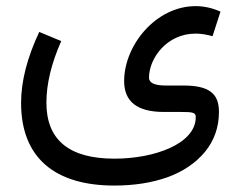

<svg xmlns="http://www.w3.org/2000/svg" viewBox="-20 -358 768 614"><path d="M105.5 -255.9C66.9 -173.8 47.4 -98.1 47.4 -28.8C47.4 145.5 154.3 235.4 345.7 235.4C408.7 235.4 464.8 226.6 515.1 209C564.9 190.9 605 164.1 635.3 127.9C665 91.8 680.2 48.8 680.2 -0.5C680.2 -59.6 647.9 -84.5 566.4 -84.5H510.3C474.6 -84.5 456.5 -92.8 456.5 -109.4C456.5 -171.4 513.2 -250.5 605.5 -250.5C623 -250.5 641.1 -247.6 659.7 -242.2L685.1 -320.8C659.2 -332.5 632.3 -338.4 605.5 -338.4C479 -338.4 377 -213.9 377 -98.6C377 -33.2 418.5 -0.5 502 0H556.2C596.7 0 606 1.5 606 16.6C606 101.6 474.6 149.4 346.2 149.4C201.2 149.4 128.4 89.8 128.4 -29.8C128.4 -88.9 144 -154.8 175.8 -226.6Z"/></svg>

Font: Samim
Style: Regular
Weight: 400
Foundry: DejaVu fonts team - Redesigned by Saber Rastikerdar
Version: Version 4.0.5